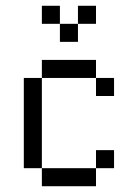

<svg xmlns="http://www.w3.org/2000/svg" viewBox="-20 -645 478 665"><path d="M312.5 -125H375V-62.5H312.5ZM125 -62.5H312.5V0H125ZM62.5 -375H125V-62.5H62.5ZM125 -437.5H312.5V-375H125ZM312.5 -375H375V-312.5H312.5ZM250 -625H312.5V-562.5H250ZM187.5 -562.5H250V-500H187.5ZM125 -625H187.5V-562.5H125Z"/></svg>

Font: Pixel Operator SC
Style: Regular
Weight: 400
Designer: Jayvee Enaguas (GrandChaos9000)
Foundry: The Grandoplex Project
Version: Version 1.4.1 (September 5, 2015)